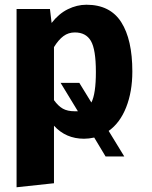

<svg xmlns="http://www.w3.org/2000/svg" viewBox="-20 -569 640 811"><path d="M439 -16 505 92H426L378 12Q355 17 335 17Q258 17 208 -38V205L50 222V-531H191L198 -472Q228 -511 266.5 -530Q305 -549 345 -549Q445 -549 492 -475.5Q539 -402 539 -267Q539 -182 513 -116Q487 -50 439 -16ZM309 -99 236 -219H315L366 -136Q385 -173 385 -265Q385 -360 364 -396Q343 -432 296 -432Q269 -432 248 -416.5Q227 -401 208 -370V-146Q226 -121 245.5 -110Q265 -99 296 -99Z"/></svg>

Font: Fira Mono
Style: Bold
Weight: 700
Monospace: yes
Designer: Carrois Corporate & Edenspiekermann AG
Foundry: Carrois Corporate GbR & Edenspiekermann AG
Version: Version 3.206